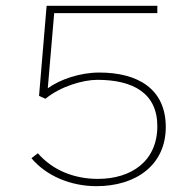

<svg xmlns="http://www.w3.org/2000/svg" viewBox="-20 -628 665 659"><path d="M311 11C446 11 549 -61 549 -192C549 -323 453 -379 321 -379C255 -379 187 -356 144 -325L166 -583H520V-608H140L114 -299L136 -289C187 -331 264 -354 314 -354C437 -354 520 -308 520 -195C520 -75 431 -14 316 -14C237 -14 162 -42 110 -102L88 -85C139 -24 223 11 311 11Z"/></svg>

Font: Inconsolata Expanded ExtraLight
Style: Regular
Weight: 200
Width: 7
Monospace: yes
Designer: Raph Levien, Cyreal, Brenton Simpson
Foundry: Raph Levien, Cyreal, Google
Version: Version 3.100